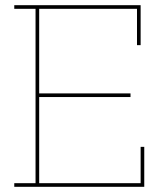

<svg xmlns="http://www.w3.org/2000/svg" viewBox="-20 -720 611 740"><path d="M536 0V-154H522V-14H131V-346H483V-360H131V-686H508V-546H522V-700H35V-686H117V-14H35V0Z"/></svg>

Font: Josefin Slab Thin Thin
Style: Regular
Weight: 250
Version: Version 2.000